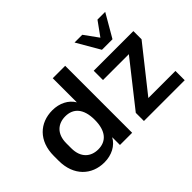

<svg xmlns="http://www.w3.org/2000/svg" viewBox="-140 -1120 1457 1457"><g transform="rotate(-45 588.5 -391.0)"><path d="M277.8 10.7C356 10.7 422.9 -23.9 454.6 -83.5V0H585.4V-718.8H452.1V-460C418.9 -516.6 353.5 -549.3 277.8 -549.3C142.6 -549.3 41 -457.5 41 -296.4V-243.7C41 -83 143.6 10.7 277.8 10.7ZM314.9 -92.3C236.3 -92.3 175.8 -141.1 175.8 -243.7V-296.4C175.8 -398.9 236.3 -447.3 314.9 -447.3C400.4 -447.3 454.6 -390.6 454.6 -270.5C454.6 -149.9 400.4 -92.3 314.9 -92.3ZM1149.4 0V-99.6H858.9L1137.7 -451.2V-539.1H711.9V-439.5H989.7L711.9 -87.4V0ZM981.9 -607.4 1089.8 -793.5H1006.8L925.3 -680.7L843.8 -793.5H760.7L868.7 -607.4Z"/></g></svg>

Font: Winston SemiBold
Style: Regular
Weight: 600
Designer: Vernon Adams, Kim Jin-seong, David Berlow, Cristiano Sobral
Foundry: The Winston Project Authors
Version: Version 3.004